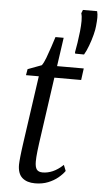

<svg xmlns="http://www.w3.org/2000/svg" viewBox="-57 -864 486 910"><g transform="rotate(5 185.5 -409.0)"><path d="M148.5 -183.5Q145.5 -160.5 143.5 -144Q141.5 -127.5 140.8 -115.2Q140 -103 140 -93.5Q140 -67.5 148.2 -56Q156.5 -44.5 176.5 -44.5Q200.5 -44.5 224.8 -55Q249 -65.5 274 -89L285 -61Q274 -45 254.2 -28.5Q234.5 -12 207 -1Q179.5 10 145 10Q106 10 84 -9.5Q62 -29 62 -71.5Q62 -78 62.8 -87.5Q63.5 -97 64.8 -109.5Q66 -122 68 -137.2Q70 -152.5 72.5 -171L119 -497H58L63 -526L128.5 -550.5Q137.5 -562 147 -587.2Q156.5 -612.5 165.8 -640.5Q175 -668.5 181.5 -689H220.5L201 -552.5H328L320.5 -497H193ZM323.5 -618.5 281.5 -619 280 -625Q284 -646 288 -671.8Q292 -697.5 295 -725.5Q298 -754 298 -776.2Q298 -798.5 293.5 -812L300 -828.5H367.5Q371.5 -813.5 371.2 -797.5Q371 -781.5 368.5 -757.5Q367.5 -742.5 360.8 -716Q354 -689.5 344 -662.8Q334 -636 323.5 -618.5Z"/></g></svg>

Font: Merriweather 24pt SemiCondensed Light
Style: Italic
Weight: 300
Width: 4
Italic angle: -7.8°
Designer: Eben Sorkin
Foundry: Eben Sorkin
Version: Version 2.101